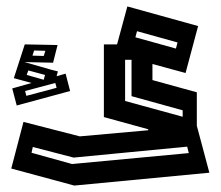

<svg xmlns="http://www.w3.org/2000/svg" viewBox="-20 -440 686 597"><path d="M53 -61 228 -16 441 -35V-38L303 -76V-302H344L376 -420L596 -359L557 -213L454 -241V-191L592 -153V-49L631 97L211 137L15 84ZM401 -324 527 -289 532 -308 406 -343ZM369 -126 548 -77V-97L389 -141V-254H369ZM209 50 82 17 78 35 204 70 567 36 562 16ZM18 -165 78 -182 23 -197 57 -302 159 -300 145 -245 56 -247 140 -223 160 -218 156 -203 184 -211 198 -157 32 -112ZM81 -267 116 -266 121 -282 86 -283ZM63 -207 116 -192 120 -207 68 -221ZM58 -157 62 -142 156 -167 152 -182Z"/></svg>

Font: Blaka Hollow
Style: Regular
Weight: 400
Designer: Mohamed Gaber
Foundry: Kief Type Foundry
Version: Version 1.003; ttfautohint (v1.8.4.7-5d5b)